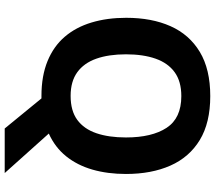

<svg xmlns="http://www.w3.org/2000/svg" viewBox="-70 -746 935 836"><g transform="rotate(90 398.0 -328.5)"><path d="M738 -409Q738 -329 719 -263Q700 -197 661 -148.5Q622 -100 562 -73L734 119H540L409 -41Q406 -41 403.5 -41Q401 -41 398 -41Q311 -41 246.5 -67.5Q182 -94 140.5 -142.5Q99 -191 78.5 -259Q58 -327 58 -410Q58 -521 94.5 -603Q131 -685 206.5 -730.5Q282 -776 399 -776Q515 -776 590 -730.5Q665 -685 701.5 -602.5Q738 -520 738 -409ZM217 -409Q217 -334 236 -280Q255 -226 295 -197Q335 -168 398 -168Q463 -168 502.5 -197Q542 -226 560.5 -280Q579 -334 579 -409Q579 -522 537 -586Q495 -650 399 -650Q335 -650 295 -621Q255 -592 236 -538Q217 -484 217 -409Z"/></g></svg>

Font: Noto Sans Tamil UI
Style: Regular
Weight: 400
Designer: Jelle Bosma - Monotype Design Team
Foundry: Monotype Imaging Inc.
Version: Version 2.004